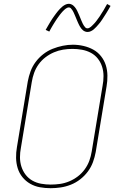

<svg xmlns="http://www.w3.org/2000/svg" viewBox="-20 -981 640 1009"><path d="M246 8Q217 8 189.5 3Q162 -2 138.5 -15.5Q115 -29 98 -50Q81 -71 73 -97Q65 -123 64.5 -151.5Q64 -180 69 -208L126 -553Q131 -580 140.5 -606Q150 -632 167 -655Q184 -678 207 -696Q230 -714 256.5 -724.5Q283 -735 310 -740.5Q337 -746 363 -746Q391 -746 419 -739.5Q447 -733 470.5 -720Q494 -707 511 -685.5Q528 -664 536 -638.5Q544 -613 544.5 -584Q545 -555 540 -527L483 -182Q478 -155 468.5 -129Q459 -103 442 -80Q425 -57 402 -39Q379 -21 352.5 -10.5Q326 0 299 4Q272 8 246 8ZM246 -11Q271 -11 295.5 -14.5Q320 -18 344 -28Q368 -38 389 -54Q410 -70 425.5 -91.5Q441 -113 449.5 -136.5Q458 -160 462 -185L519 -530Q524 -555 524 -581Q524 -607 516.5 -630.5Q509 -654 494 -673Q479 -692 457.5 -703.5Q436 -715 411 -719.5Q386 -724 361 -724Q336 -724 311.5 -720Q287 -716 263.5 -706Q240 -696 219 -680Q198 -664 183 -643Q168 -622 159.5 -598.5Q151 -575 147 -550L90 -205Q85 -180 85 -154.5Q85 -129 92.5 -105.5Q100 -82 114.5 -63Q129 -44 150 -32Q171 -20 196 -15.5Q221 -11 246 -11ZM440 -813Q433 -813 427 -815.5Q421 -818 416.5 -821.5Q412 -825 408 -830Q404 -835 401 -840Q398 -845 395.5 -850Q393 -855 390.5 -860.5Q388 -866 385.5 -872Q383 -878 380.5 -884Q378 -890 375.5 -896Q373 -902 370.5 -907.5Q368 -913 366 -917.5Q364 -922 360 -928Q356 -934 352 -938Q348 -942 342 -942Q337 -942 332 -939.5Q327 -937 324 -934.5Q321 -932 317 -928.5Q313 -925 308.5 -920Q304 -915 302 -912.5Q300 -910 297.5 -907Q295 -904 292.5 -900.5Q290 -897 287.5 -893.5Q285 -890 282 -886Q279 -882 276.5 -878Q274 -874 271 -869.5Q268 -865 265 -860Q262 -855 258.5 -849.5Q255 -844 252 -838.5Q249 -833 245.5 -827Q242 -821 239 -815L220 -824Q226 -835 232 -845Q238 -855 243.5 -864.5Q249 -874 254.5 -882Q260 -890 265 -897Q270 -904 274.5 -910Q279 -916 283.5 -921.5Q288 -927 295 -934.5Q302 -942 309 -947.5Q316 -953 324.5 -957Q333 -961 342 -961Q348 -961 354 -958.5Q360 -956 364.5 -952.5Q369 -949 373 -944Q377 -939 380 -934.5Q383 -930 385.5 -924.5Q388 -919 390.5 -913.5Q393 -908 395.5 -902.5Q398 -897 400.5 -890.5Q403 -884 405.5 -878Q408 -872 410.5 -866.5Q413 -861 415 -856.5Q417 -852 421 -846Q425 -840 429 -836Q433 -832 440 -832Q444 -832 449 -834.5Q454 -837 457.5 -840Q461 -843 464.5 -846.5Q468 -850 472.5 -854.5Q477 -859 479 -861.5Q481 -864 483.5 -867Q486 -870 488.5 -873.5Q491 -877 493.5 -880.5Q496 -884 499 -888Q502 -892 505 -896.5Q508 -901 510.5 -905.5Q513 -910 516.5 -915Q520 -920 523 -925Q526 -930 529 -935.5Q532 -941 535.5 -947Q539 -953 543 -960L561 -950Q555 -939 549 -929Q543 -919 537.5 -910Q532 -901 526.5 -893Q521 -885 516.5 -877.5Q512 -870 507 -864Q502 -858 497.5 -852.5Q493 -847 486 -839.5Q479 -832 472.5 -826.5Q466 -821 457.5 -817Q449 -813 440 -813Z"/></svg>

Font: Iosevka Curly ThExObl
Style: Regular
Weight: 100
Width: 7
Italic angle: -9°
Monospace: yes
Designer: Belleve Invis
Foundry: Belleve Invis
Version: Version 11.1.0; ttfautohint (v1.8.3)